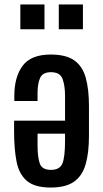

<svg xmlns="http://www.w3.org/2000/svg" viewBox="-20 -830 461 859"><path d="M207 9Q135 9 100 -21Q65 -51 54 -107.5Q43 -164 43 -243V-290H271V-402Q271 -446 260 -476.5Q249 -507 208 -507Q171 -507 159.5 -481.5Q148 -456 148 -413V-378H44V-400Q44 -486 81.5 -536Q119 -586 207 -586Q275 -586 312 -560Q349 -534 363.5 -482.5Q378 -431 378 -356V-222Q378 -146 363 -94.5Q348 -43 311 -17Q274 9 207 9ZM208 -70Q247 -70 259 -98Q271 -126 271 -201V-232H148V-180Q148 -127 158 -98.5Q168 -70 208 -70ZM243 -699V-810H351V-699ZM71 -699V-810H179V-699Z"/></svg>

Font: Oswald
Style: Regular
Weight: 400
Designer: Vernon Adams
Foundry: Vernon Adams
Version: Version 4.103; ttfautohint (v1.8.3)